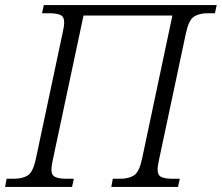

<svg xmlns="http://www.w3.org/2000/svg" viewBox="-35 -734 871 754"><path d="M-15 0 -9 -32H19Q54 -32 74.5 -45.5Q95 -59 106 -111L211 -605Q217 -631 217 -646Q217 -669 201.5 -675.5Q186 -682 158 -682H130L137 -714H816L809 -682H781Q747 -682 726.5 -668.5Q706 -655 695 -603L590 -109Q584 -83 584 -68Q584 -45 599.5 -38.5Q615 -32 643 -32H671L664 0H402L408 -32H436Q471 -32 491.5 -45.5Q512 -59 523 -111L642 -673H293L173 -109Q167 -83 167 -67Q167 -45 183 -38.5Q199 -32 227 -32H255L248 0Z"/></svg>

Font: Noto Serif Light
Style: Italic
Weight: 300
Italic angle: -12°
Designer: Monotype Design Team
Foundry: Monotype Imaging Inc.
Version: Version 2.013